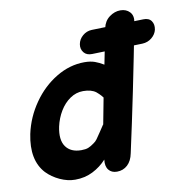

<svg xmlns="http://www.w3.org/2000/svg" viewBox="-83 -824 871 912"><g transform="rotate(-10 352.0 -367.5)"><path d="M207 10Q254 10 292.5 -9.5Q331 -29 359 -60Q355 -28 369 -10.5Q383 7 409 7Q439 7 460 -12.5Q481 -32 488 -68Q549 -345 613 -677Q619 -709 602 -727Q585 -745 557 -745Q529 -745 504 -726.5Q479 -708 472 -675L438 -504Q417 -517 396 -524.5Q375 -532 346 -532Q275 -532 209.5 -492.5Q144 -453 98 -387Q51 -320 34 -241Q9 -118 71 -51Q97 -24 134 -7Q171 10 207 10ZM260 -123Q209 -123 185.5 -156Q162 -189 175 -252Q184 -292 204 -325Q224 -358 253 -378Q282 -398 316 -398Q356 -398 378 -381Q391 -370 398 -362Q405 -353 407 -351L383 -225Q381 -224 379 -220Q379 -220 374 -212.5Q369 -205 359 -190Q347 -172 339.5 -161.5Q332 -151 321 -144Q306 -133 293.5 -128Q281 -123 260 -123ZM390 -564 633 -571Q659 -572 678.5 -588Q698 -604 703 -626Q708 -651 696 -668Q684 -685 657 -684L407 -677Q382 -676 363 -659.5Q344 -643 340 -620Q336 -597 349.5 -580Q363 -563 390 -564Z"/></g></svg>

Font: Balsamiq Sans
Style: Bold Italic
Weight: 700
Italic angle: -12°
Designer: Michael Angeles
Foundry: Balsamiq SRL
Version: Version 1.020; ttfautohint (v1.8.4.7-5d5b);gftools[0.9.26]